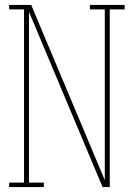

<svg xmlns="http://www.w3.org/2000/svg" viewBox="-20 -755 540 775"><path d="M17 0V-18H77V-717H17V-735H106L403 -28V-717H343V-735H483V-717H423V0H394L97 -707V-18H157V0Z"/></svg>

Font: Iosevka Curly Slab Thin
Style: Regular
Weight: 100
Monospace: yes
Designer: Belleve Invis
Foundry: Belleve Invis
Version: Version 22.1.2; ttfautohint (v1.8.4)